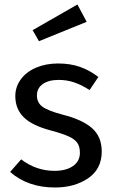

<svg xmlns="http://www.w3.org/2000/svg" viewBox="-20 -821 507 853"><path d="M417 -479 378 -421Q342 -444 309.5 -455Q277 -466 241 -466Q196 -466 170 -447.5Q144 -429 144 -397Q144 -365 168.5 -347Q193 -329 257 -312Q345 -290 388.5 -252Q432 -214 432 -148Q432 -70 371.5 -29Q311 12 224 12Q104 12 25 -57L74 -113Q141 -62 222 -62Q274 -62 304.5 -83.5Q335 -105 335 -142Q335 -169 324 -185.5Q313 -202 286 -214.5Q259 -227 207 -241Q123 -263 85.5 -300Q48 -337 48 -394Q48 -435 72.5 -468.5Q97 -502 140.5 -520.5Q184 -539 238 -539Q292 -539 335 -524Q378 -509 417 -479ZM365 -724 153 -638 125 -687 324 -801Z"/></svg>

Font: Fira Sans
Style: Regular
Weight: 400
Designer: bBox Type GmbH & Carrois Corporate GbR & Edenspiekermann AG
Foundry: bBox Type GmbH & Carrois Corporate GbR & Edenspiekermann AG
Version: Version 4.301